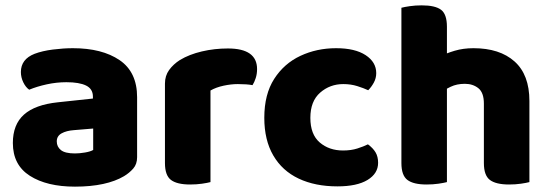

<svg xmlns="http://www.w3.org/2000/svg" viewBox="-20 -681 2050 717"><path d="M260 -108Q277 -108 297.5 -111.5Q318 -115 328 -121V-201L256 -195Q228 -193 210 -183Q192 -173 192 -153Q192 -133 207.5 -120.5Q223 -108 260 -108ZM252 -501Q361 -501 426.5 -456.5Q492 -412 492 -318V-94Q492 -68 477.5 -51.5Q463 -35 443 -23Q411 -4 365 6Q319 16 260 16Q155 16 91.5 -24.5Q28 -65 28 -147Q28 -216 69.5 -253Q111 -290 196 -299L327 -313V-320Q327 -349 301.5 -361.5Q276 -374 228 -374Q191 -374 154.5 -366Q118 -358 89 -346Q76 -355 67 -373.5Q58 -392 58 -412Q58 -460 109 -480Q138 -491 177.5 -496Q217 -501 252 -501Z M766 -343V-229H596V-369Q596 -398 611.5 -419.5Q627 -441 652 -457Q687 -478 734 -489Q781 -500 831 -500Q940 -500 940 -423Q940 -405 935 -389.5Q930 -374 923 -363Q913 -365 899 -366Q885 -367 868 -367Q843 -367 815 -361Q787 -355 766 -343ZM596 -264H766V-1Q755 2 734.5 5Q714 8 690 8Q641 8 618.5 -9Q596 -26 596 -72Z M1262 -367Q1212 -367 1175.5 -335Q1139 -303 1139 -241Q1139 -179 1174 -149Q1209 -119 1261 -119Q1291 -119 1314.5 -126.5Q1338 -134 1354 -142Q1373 -128 1382.5 -112Q1392 -96 1392 -73Q1392 -33 1352.5 -9Q1313 15 1240 15Q1157 15 1095.5 -14Q1034 -43 1000.5 -100.5Q967 -158 967 -241Q967 -329 1004 -386.5Q1041 -444 1102 -472.5Q1163 -501 1235 -501Q1306 -501 1345.5 -475Q1385 -449 1385 -408Q1385 -389 1376 -372.5Q1367 -356 1355 -344Q1338 -352 1314 -359.5Q1290 -367 1262 -367Z M1957 -205H1787V-294Q1787 -335 1766.5 -351.5Q1746 -368 1716 -368Q1686 -368 1663 -357Q1640 -346 1623 -333V-470Q1646 -482 1678 -491.5Q1710 -501 1748 -501Q1846 -501 1901.5 -451.5Q1957 -402 1957 -304ZM1479 -264H1649V-1Q1638 2 1617.5 5Q1597 8 1573 8Q1524 8 1501.5 -9Q1479 -26 1479 -72ZM1787 -264H1957V-1Q1946 2 1925.5 5Q1905 8 1881 8Q1832 8 1809.5 -9Q1787 -26 1787 -72ZM1649 -175H1479V-652Q1490 -655 1510.5 -658Q1531 -661 1555 -661Q1605 -661 1627 -644.5Q1649 -628 1649 -581Z"/></svg>

Font: Baloo Tamma 2 ExtraBold
Style: Regular
Weight: 800
Designer: Divya Kowshik, Shuchita Grover and Ek Type
Foundry: Ek Type
Version: Version 1.700